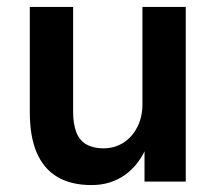

<svg xmlns="http://www.w3.org/2000/svg" viewBox="-20 -524 623 554"><path d="M244 10Q185 10 145.5 -13.5Q106 -37 86 -83.5Q66 -130 66 -200V-504H191V-201Q191 -167 200 -143Q209 -119 229 -107.5Q249 -96 278 -96Q311 -96 336.5 -112.5Q362 -129 376.5 -158Q391 -187 391 -223V-504H516V0H397V-105H405Q383 -50 341.5 -20Q300 10 244 10Z"/></svg>

Font: Nunitoga
Style: Bold
Weight: 700
Designer: Vernon Adams
Foundry: Vernon Adams
Version: Version 1.0